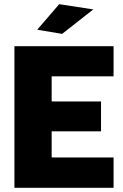

<svg xmlns="http://www.w3.org/2000/svg" viewBox="-20 -898 590 918"><path d="M49 0V-677H523V-533H227V-413H463V-270H227V-145H523V0ZM277 -736 158 -756 263 -878 426 -853Z"/></svg>

Font: Cairo Play Black
Style: Regular
Weight: 900
Version: Version 3.119